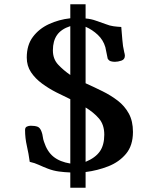

<svg xmlns="http://www.w3.org/2000/svg" viewBox="-20 -808 740 904"><path d="M471 -174Q471 -221 446 -250Q421 -279 383 -302V-46Q429 -65 450 -95Q471 -125 471 -174ZM311 -685Q268 -671 248.5 -643Q229 -615 229 -571Q229 -530 254 -503.5Q279 -477 311 -455ZM606 -187Q606 -123 573.5 -84Q541 -45 490 -25Q439 -5 383 2V76H311V4Q284 3 257.5 -0.5Q231 -4 205 -14Q184 -22 163.5 -31.5Q143 -41 120 -46Q115 -84 106.5 -121Q98 -158 98 -196Q98 -208 106.5 -212Q115 -216 125 -216Q144 -216 156.5 -211.5Q169 -207 176 -187Q180 -176 181.5 -164Q183 -152 187 -141Q202 -94 232 -70Q262 -46 311 -38V-341Q281 -355 245.5 -373Q210 -391 178 -414.5Q146 -438 126 -468Q106 -498 106 -537Q106 -596 135 -634.5Q164 -673 210.5 -694.5Q257 -716 311 -722V-788H383V-721Q409 -719 432 -710.5Q455 -702 479 -694Q496 -687 514 -684.5Q532 -682 551 -681Q554 -651 556 -621Q558 -591 565 -562Q566 -558 567 -554Q568 -550 568 -546Q568 -528 551.5 -522.5Q535 -517 521 -517Q511 -517 502 -519.5Q493 -522 487 -532Q487 -533 484.5 -544.5Q482 -556 479.5 -569Q477 -582 476 -586Q466 -620 440.5 -644Q415 -668 383 -682V-416Q423 -398 462.5 -378.5Q502 -359 534.5 -334Q567 -309 586.5 -273.5Q606 -238 606 -187Z"/></svg>

Font: Kaisei Tokumin ExtraBold
Style: Regular
Weight: 800
Designer: Font-Kai, 金井和夫
Foundry: KAZUO KANAI
Version: Version 5.003